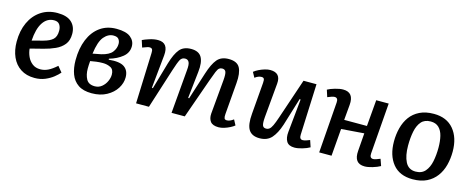

<svg xmlns="http://www.w3.org/2000/svg" viewBox="-33 -1005 3668 1500"><g transform="rotate(15 1801.5 -254.5)"><path d="M297 -523Q374 -523 411.5 -488Q449 -453 449 -394Q449 -341 423 -308.5Q397 -276 354 -256.5Q311 -237 263 -225L157 -198Q160 -165 174 -134Q188 -103 214 -83Q240 -63 278 -63Q311 -63 341.5 -78Q372 -93 409 -126L446 -81Q430 -62 402.5 -40Q375 -18 337 -2Q299 14 252 14Q186 14 139.5 -16.5Q93 -47 69 -101Q45 -155 45 -225Q45 -313 76 -380Q107 -447 164 -485Q221 -523 297 -523ZM344 -392Q344 -421 330.5 -441Q317 -461 286 -461Q230 -461 196 -410Q162 -359 156 -262L246 -286Q295 -299 319.5 -321.5Q344 -344 344 -392Z M714 14Q646 14 605 -14Q564 -42 545.5 -91Q527 -140 527 -204Q527 -299 556.5 -371Q586 -443 641.5 -483Q697 -523 774 -523Q852 -523 888 -494Q924 -465 924 -421Q924 -369 881.5 -334.5Q839 -300 776 -282V-274Q864 -283 902 -256.5Q940 -230 940 -174Q940 -128 913 -85Q886 -42 835 -14Q784 14 714 14ZM642 -287 709 -300Q772 -315 795.5 -346Q819 -377 819 -413Q819 -434 807.5 -450Q796 -466 765 -466Q722 -466 688.5 -426.5Q655 -387 642 -287ZM724 -45Q756 -45 780 -64.5Q804 -84 817 -112.5Q830 -141 830 -167Q830 -209 802 -223Q774 -237 740 -237Q713 -237 685.5 -233.5Q658 -230 639 -226Q636 -193 636 -165Q636 -115 655 -80Q674 -45 724 -45Z M1388 -351Q1393 -399 1383.5 -418Q1374 -437 1352 -437Q1325 -437 1312 -413Q1299 -389 1278 -323L1175 0H1071L1086 -411Q1087 -432 1081.5 -441Q1076 -450 1060 -450Q1051 -450 1038.5 -445.5Q1026 -441 1004 -433L986 -489Q1006 -499 1042 -510.5Q1078 -522 1110 -522Q1196 -522 1186 -418L1159 -150L1167 -148L1230 -366Q1254 -447 1285.5 -484.5Q1317 -522 1378 -522Q1440 -522 1463 -482Q1486 -442 1477 -363L1453 -147L1461 -145L1531 -364Q1557 -446 1589 -484Q1621 -522 1682 -522Q1750 -522 1772.5 -480Q1795 -438 1788 -356L1767 -100Q1765 -76 1769.5 -65.5Q1774 -55 1790 -55Q1814 -55 1843 -77L1866 -34Q1853 -23 1831.5 -12Q1810 -1 1786 6.5Q1762 14 1741 14Q1693 14 1674.5 -10.5Q1656 -35 1659 -75L1684 -353Q1688 -401 1681 -419Q1674 -437 1651 -437Q1637 -437 1627 -429Q1617 -421 1606.5 -396Q1596 -371 1578 -320L1465 0H1358Z M1889 -474Q1905 -487 1927.5 -498Q1950 -509 1974 -516Q1998 -523 2017 -523Q2104 -523 2096 -434L2071 -157Q2067 -109 2073.5 -90.5Q2080 -72 2102 -72Q2118 -72 2129.5 -81Q2141 -90 2152.5 -114Q2164 -138 2179 -183L2289 -509H2394L2377 -97Q2375 -59 2402 -59Q2414 -59 2429 -64Q2444 -69 2459 -75L2477 -21Q2453 -7 2417 3.5Q2381 14 2355 14Q2308 14 2290.5 -15Q2273 -44 2278 -92L2305 -361L2297 -363L2228 -138Q2204 -64 2169 -25Q2134 14 2072 14Q2010 14 1984.5 -26Q1959 -66 1967 -156L1988 -411Q1990 -437 1984.5 -445Q1979 -453 1965 -453Q1939 -453 1912 -432Z M2854 -235 2670 -221 2652 0H2552L2583 -412Q2586 -450 2557 -450Q2540 -450 2501 -433L2483 -489Q2504 -501 2541.5 -512Q2579 -523 2607 -523Q2695 -523 2686 -420Q2683 -389 2680.5 -358Q2678 -327 2675 -296H2859L2877 -509H2978L2946 -97Q2943 -59 2972 -59Q2989 -59 3028 -76L3047 -22Q3022 -8 2985.5 3Q2949 14 2922 14Q2834 14 2843 -91Z M3310 14Q3204 14 3149 -54Q3094 -122 3094 -235Q3094 -292 3107.5 -344Q3121 -396 3150 -436Q3179 -476 3226.5 -499.5Q3274 -523 3341 -523Q3445 -523 3501.5 -455.5Q3558 -388 3558 -275Q3558 -218 3544.5 -166Q3531 -114 3501 -73.5Q3471 -33 3424 -9.5Q3377 14 3310 14ZM3317 -50Q3367 -50 3394.5 -82Q3422 -114 3432.5 -165.5Q3443 -217 3443 -276Q3443 -329 3433 -370Q3423 -411 3398.5 -435Q3374 -459 3332 -459Q3283 -459 3256.5 -428.5Q3230 -398 3219.5 -346.5Q3209 -295 3209 -231Q3209 -150 3234.5 -100Q3260 -50 3317 -50Z"/></g></svg>

Font: Literata 12pt Medium
Style: Italic
Weight: 500
Italic angle: -2°
Designer: Latin by Veronika Burian and Jose Scaglione. Greek by Irene Vlachou. Cyrillic by Vera Evstafieva
Foundry: TypeTogether
Version: Version 3.002